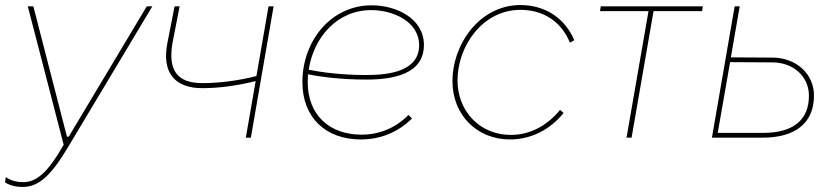

<svg xmlns="http://www.w3.org/2000/svg" viewBox="-29 -545 3307 760"><path d="M61 195C123 195 172 152 240 38L574 -520H552L243 -4H236L103 -520H81L223 28C163 134 117 176 64 176C35 176 12 169 -6 156L-9 177C8 188 32 195 61 195Z M772 -196C845 -196 918 -208 983 -224L944 0H964L1054 -520H1034L986 -244C920 -227 844 -216 772 -216C672 -216 635 -267 654 -376L682 -520H662L634 -377C610 -258 662 -196 772 -196Z M1399 7C1478 7 1547 -22 1602 -76L1588 -90C1537 -39 1474 -12 1402 -12C1275 -12 1189 -90 1189 -220L1190 -251C1244 -240 1324 -230 1421 -230C1529 -230 1649 -252 1649 -367C1649 -472 1540 -524 1442 -524C1282 -524 1168 -384 1168 -220C1168 -79 1261 7 1399 7ZM1193 -269C1212 -396 1305 -505 1440 -505C1527 -505 1630 -460 1630 -366C1630 -264 1514 -248 1421 -248C1323 -248 1242 -259 1193 -269Z M1990 7C2072 7 2148 -31 2202 -98L2188 -110C2135 -46 2068 -11 1993 -11C1870 -11 1782 -105 1782 -227C1782 -361 1880 -506 2031 -506C2123 -506 2193 -459 2227 -376L2244 -386C2209 -470 2132 -525 2031 -525C1871 -525 1762 -372 1762 -223C1762 -92 1857 7 1990 7Z M2346 -501H2538L2451 0H2471L2558 -501H2750L2753 -520H2349Z M2789 0H2989C3117 0 3193 -56 3193 -167C3193 -253 3122 -316 3031 -317L2864 -318L2899 -520H2879ZM2812 -19 2861 -299 3028 -298C3112 -298 3173 -242 3173 -166C3173 -71 3112 -19 2992 -19Z"/></svg>

Font: Fixel Display 20240404 Thin
Style: Italic
Weight: 100
Italic angle: -10°
Designer: AlfaBravo + MacPaw
Foundry: Kyrylo Tkachov, Marchela Mozhyna, Serhii Makarenko, Maria Weinstein, Zakhar Kryvoshyya
Version: Version 1.211;Glyphs 3.2 (3225)